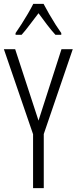

<svg xmlns="http://www.w3.org/2000/svg" viewBox="-20 -967 394 987"><path d="M178 -347 296 -714H354L205 -278V0H150V-277L0 -714H58ZM204 -947Q216 -924 233 -894.5Q250 -865 267 -838.5Q284 -812 295 -797V-788H265Q244 -811 221.5 -840.5Q199 -870 178 -899Q157 -872 133.5 -840.5Q110 -809 91 -788H60V-797Q74 -817 91 -843.5Q108 -870 124 -897.5Q140 -925 151 -947Z"/></svg>

Font: Noto Sans Sinhala UI ExtraCondensed Light
Style: Regular
Weight: 300
Width: 2
Designer: Jelle Bosma - Monotype Design Team
Foundry: Monotype Imaging Inc.
Version: Version 2.006; ttfautohint (v1.8.4.7-5d5b)